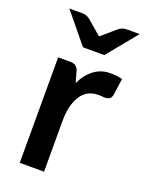

<svg xmlns="http://www.w3.org/2000/svg" viewBox="-149 -869 719 942"><g transform="rotate(20 210.5 -397.5)"><path d="M406.7 -558.1 394.5 -472.7Q392.1 -456.5 382.3 -449.7Q372.6 -442.9 354.5 -443.4Q344.7 -445.3 324.7 -445.3Q265.1 -445.3 233.9 -396.7Q202.6 -348.1 202.6 -263.2V0H75.7V-550.8H140.6Q155.3 -550.8 165.3 -544.7Q175.3 -538.6 181.6 -525.4L199.7 -461.4Q220.7 -508.3 257.8 -536.9Q294.9 -565.4 342.3 -565.4Q378.9 -565.4 406.7 -558.1ZM173.3 -638.7H284.7L412.6 -794.9H348.1Q334.5 -794.9 324.7 -791.7Q314.9 -788.6 304.7 -780.8L229 -715.8L153.3 -780.8Q143.1 -788.6 133.3 -791.7Q123.5 -794.9 109.9 -794.9H45.4Z"/></g></svg>

Font: Lycee Sans SemiBold
Style: Regular
Weight: 600
Designer: Justin Alvin
Foundry: Alkove Design
Version: Version 1.030